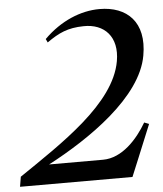

<svg xmlns="http://www.w3.org/2000/svg" viewBox="-80 -762 688 808"><g transform="rotate(-5 264.0 -358.0)"><path d="M-21 -42 -28 0H447L476 -70L536 -216L516 -224C477 -157 411 -83 330 -83H102C279 -176 507 -332 537 -505C562 -645 486 -716 370 -716C291 -716 205 -681 134 -610L141 -595C192 -631 230 -649 297 -650C385 -652 442 -593 424 -491C393 -314 161 -166 -21 -42Z"/></g></svg>

Font: RL Madena Oblique
Style: Regular
Weight: 400
Italic angle: -10°
Designer: I Kadek Wantara Putra
Foundry: Roughlines ID
Version: Version 1.000;Glyphs 3.1.2 (3151)